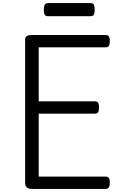

<svg xmlns="http://www.w3.org/2000/svg" viewBox="-20 -1225 776 1245"><path d="M187 0Q165 0 154 -10Q143 -20 143 -40V-970Q143 -984 154 -991Q165 -998 187 -998H664Q679 -998 685.5 -989.5Q692 -981 692 -958Q692 -936 685.5 -927Q679 -918 664 -918H231V-568H595Q610 -568 616 -559.5Q622 -551 622 -528Q622 -506 616 -497Q610 -488 595 -488H231V-80H664Q679 -80 685.5 -71.5Q692 -63 692 -40Q692 -18 685.5 -9Q679 0 664 0ZM291 -1120Q274 -1120 269 -1131.5Q264 -1143 264 -1161Q264 -1180 269 -1192.5Q274 -1205 291 -1205H567Q585 -1205 589.5 -1192.5Q594 -1180 594 -1161Q594 -1143 589.5 -1131.5Q585 -1120 567 -1120Z"/></svg>

Font: Playwrite ES
Style: Regular
Weight: 400
Designer: Veronika Burian, José Scaglione
Foundry: TypeTogether
Version: Version 1.002